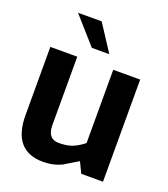

<svg xmlns="http://www.w3.org/2000/svg" viewBox="-136 -831 822 938"><g transform="rotate(20 275.0 -362.5)"><path d="M108 -734H231L321 -596H230ZM38 -178V-531H178V-175Q178 -104 237 -104Q277 -104 304 -114Q332 -124 365 -150V-531H505V0H392L365 -56Q356 -51 340 -41Q324 -31 315 -26Q306 -20 292 -12Q277 -5 264 -1Q233 9 196 9Q38 9 38 -178Z"/></g></svg>

Font: Mina
Style: Bold
Weight: 700
Version: Version 1.000